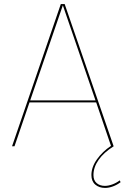

<svg xmlns="http://www.w3.org/2000/svg" viewBox="-20 -717 616 941"><path d="M278 -697H297L537 0Q489 30 463.5 66.2Q438 102.5 438 141Q438 167 453.8 180.5Q469.5 194 494 194Q511 194 530.2 187Q549.5 180 567 167L571 176Q553 189.5 533 196.8Q513 204 495 204Q466 204 447 187.8Q428 171.5 428 141Q428 102 455.2 63.8Q482.5 25.5 524 -2L451.5 -215H124.5L51 0H39ZM448 -225 288 -691 128 -225Z"/></svg>

Font: HK Grotesk Thin
Style: Regular
Weight: 100
Designer: Alfredo Marco Pradil
Foundry: Hanken Design Co.
Version: Version 3.001